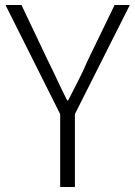

<svg xmlns="http://www.w3.org/2000/svg" viewBox="-20 -749 542 769"><path d="M221 0V-292L2 -729H66L172 -506Q192 -466 210 -427Q228 -388 249 -347H253Q274 -388 294 -427Q314 -466 331 -506L439 -729H500L280 -292V0Z"/></svg>

Font: Noto Sans JP Thin Light
Style: Regular
Weight: 300
Version: Version 2.004-H2;hotconv 1.0.118;makeotfexe 2.5.65603